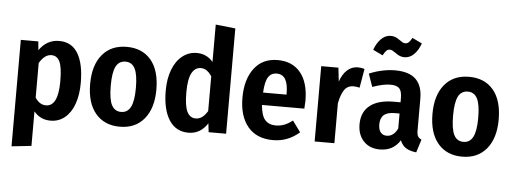

<svg xmlns="http://www.w3.org/2000/svg" viewBox="-59 -955 3596 1346"><g transform="rotate(5 1739.0 -282.5)"><path d="M504 -266Q504 -182 481.5 -118.5Q459 -55 416 -19.5Q373 16 315 16Q243 16 198 -39V204L59 219V-530H182L188 -469Q242 -546 328 -546Q416 -546 460 -473.5Q504 -401 504 -266ZM360 -265Q360 -364 341 -403Q322 -442 283 -442Q234 -442 198 -379V-136Q229 -88 274 -88Q360 -88 360 -265Z M1036 -265Q1036 -134 974 -59Q912 16 803 16Q694 16 632 -57.5Q570 -131 570 -265Q570 -397 632 -471.5Q694 -546 804 -546Q913 -546 974.5 -473.5Q1036 -401 1036 -265ZM715 -265Q715 -170 736.5 -129Q758 -88 803 -88Q848 -88 870 -130Q892 -172 892 -265Q892 -359 870.5 -400.5Q849 -442 804 -442Q758 -442 736.5 -400.5Q715 -359 715 -265Z M1550 -741V0H1427L1420 -62Q1370 16 1286 16Q1197 16 1149.5 -58Q1102 -132 1102 -265Q1102 -348 1126.5 -412Q1151 -476 1195.5 -511Q1240 -546 1297 -546Q1366 -546 1411 -493V-756ZM1411 -147V-393Q1393 -418 1375 -430.5Q1357 -443 1334 -443Q1293 -443 1270 -400.5Q1247 -358 1247 -265Q1247 -168 1267.5 -128Q1288 -88 1327 -88Q1353 -88 1373 -103Q1393 -118 1411 -147Z M2081 -223H1783Q1789 -148 1816 -118Q1843 -88 1891 -88Q1922 -88 1950 -98.5Q1978 -109 2009 -133L2066 -55Q1985 16 1881 16Q1765 16 1703.5 -58Q1642 -132 1642 -262Q1642 -390 1700.5 -468Q1759 -546 1866 -546Q1969 -546 2026.5 -476.5Q2084 -407 2084 -277Q2084 -268 2081 -223ZM1948 -317Q1948 -384 1928.5 -417.5Q1909 -451 1867 -451Q1828 -451 1807.5 -419Q1787 -387 1783 -310H1948Z M2477 -537 2454 -403Q2433 -409 2412 -409Q2370 -409 2347.5 -377.5Q2325 -346 2312 -281V0H2173V-530H2294L2305 -433Q2323 -486 2355 -515Q2387 -544 2430 -544Q2456 -544 2477 -537Z M2918 -78 2889 14Q2844 9 2816.5 -8Q2789 -25 2775 -61Q2727 16 2633 16Q2561 16 2518.5 -29Q2476 -74 2476 -148Q2476 -234 2534 -280Q2592 -326 2702 -326H2749V-356Q2749 -405 2730.5 -424Q2712 -443 2668 -443Q2617 -443 2542 -416L2510 -507Q2554 -526 2601.5 -536Q2649 -546 2691 -546Q2790 -546 2837.5 -500.5Q2885 -455 2885 -364V-140Q2885 -112 2892.5 -99Q2900 -86 2918 -78ZM2749 -142V-247H2715Q2663 -247 2638.5 -225Q2614 -203 2614 -159Q2614 -123 2629.5 -103.5Q2645 -84 2672 -84Q2697 -84 2716.5 -99Q2736 -114 2749 -142ZM2688 -665Q2671 -677 2662 -682Q2653 -687 2643 -687Q2628 -687 2618 -677Q2608 -667 2595 -643L2526 -676Q2543 -724 2573 -754Q2603 -784 2640 -784Q2659 -784 2673 -778.5Q2687 -773 2702 -762Q2717 -751 2726.5 -746Q2736 -741 2746 -741Q2760 -741 2770.5 -751Q2781 -761 2793 -783L2862 -750Q2844 -700 2814.5 -671.5Q2785 -643 2748 -643Q2717 -643 2688 -665Z M3445 -265Q3445 -134 3383 -59Q3321 16 3212 16Q3103 16 3041 -57.5Q2979 -131 2979 -265Q2979 -397 3041 -471.5Q3103 -546 3213 -546Q3322 -546 3383.5 -473.5Q3445 -401 3445 -265ZM3124 -265Q3124 -170 3145.5 -129Q3167 -88 3212 -88Q3257 -88 3279 -130Q3301 -172 3301 -265Q3301 -359 3279.5 -400.5Q3258 -442 3213 -442Q3167 -442 3145.5 -400.5Q3124 -359 3124 -265Z"/></g></svg>

Font: Fira Sans Condensed SemiBold
Style: Regular
Weight: 600
Width: 3
Designer: bBox Type GmbH & Carrois Corporate GbR & Edenspiekermann AG
Foundry: bBox Type GmbH & Carrois Corporate GbR & Edenspiekermann AG
Version: Version 4.301